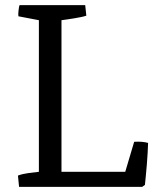

<svg xmlns="http://www.w3.org/2000/svg" viewBox="-20 -727 623 747"><path d="M49.8 -43.9Q68.4 -50.8 89.8 -53.5Q111.3 -56.2 131.3 -58.6V-648.4L51.8 -663.6Q50.8 -669.9 51.3 -674.6Q51.8 -679.2 51.8 -683.1Q52.7 -691.4 53.7 -697.5Q54.7 -703.6 56.2 -707H311.5L315.9 -666Q307.6 -663.1 295.2 -660.6Q282.7 -658.2 269.3 -655.8Q255.9 -653.3 242.4 -651.6Q229 -649.9 219.2 -648.4V-58.6H467.3L502 -175.3Q516.1 -176.3 530.5 -175.3Q544.9 -174.3 556.2 -170.9Q555.7 -153.8 554.4 -131.6Q553.2 -109.4 551.3 -86.7Q549.3 -64 547.4 -43.2Q545.4 -22.5 543.9 -7.8L533.2 0H54.2Z"/></svg>

Font: Fjord
Style: One
Weight: 400
Designer: Viktoriya Grabowska
Foundry: Viktoriya Grabowska
Version: Version 1.002